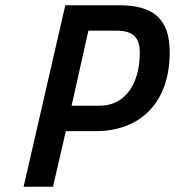

<svg xmlns="http://www.w3.org/2000/svg" viewBox="-20 -712 667 732"><path d="M317 -595H425C489 -595 513 -567 513 -511C513 -395 459 -309 360 -309H253ZM344 -212C521 -212 627 -327 627 -512C627 -636 570 -692 434 -692H229L70 0H182L231 -212H344Z"/></svg>

Font: RazerF5 SemiBold
Style: Italic
Weight: 600
Foundry: Razer Inc.
Version: Version 2